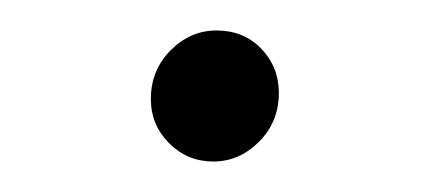

<svg xmlns="http://www.w3.org/2000/svg" viewBox="-20 -331 280 126"><path d="M120 -225Q103 -225 91 -237Q79 -249 79 -266Q79 -285 92 -298Q105 -311 122 -311Q140 -311 151.5 -299Q163 -287 163 -270Q163 -251 150 -238Q137 -225 120 -225Z"/></svg>

Font: Montserrat Light
Style: Italic
Weight: 300
Italic angle: -11.3°
Designer: Julieta Ulanovsky
Foundry: Julieta Ulanovsky
Version: Version 9.000; ttfautohint (v1.8.4.7-5d5b)